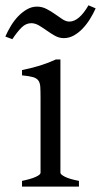

<svg xmlns="http://www.w3.org/2000/svg" viewBox="-47 -688 373 708"><path d="M34.2 0V-21Q67.4 -27.8 85 -35.9Q102.5 -43.9 102.5 -50.8V-327.1Q102.5 -352.1 101.6 -367.4Q100.6 -382.8 94.2 -391.4Q87.9 -399.9 74 -403.8Q60.1 -407.7 34.2 -410.2V-429.7Q49.3 -432.6 66.2 -436.8Q83 -440.9 99.6 -446Q116.2 -451.2 131.3 -457Q146.5 -462.9 159.2 -468.8H175.8V-50.8Q175.8 -44.9 192.1 -36.4Q208.5 -27.8 244.1 -21V0ZM305.7 -657.2Q296.9 -637.2 284.7 -617.7Q272.5 -598.1 257.6 -582.5Q242.7 -566.9 225.1 -557.1Q207.5 -547.4 188.5 -547.4Q171.4 -547.4 156 -555.9Q140.6 -564.5 126 -575Q111.3 -585.4 96.9 -594Q82.5 -602.5 68.4 -602.5Q48.8 -602.5 32.7 -586.7Q16.6 -570.8 -1.5 -543.5L-27.3 -553.2Q-18.6 -573.2 -6.6 -593Q5.4 -612.8 20.5 -628.4Q35.6 -644 53 -653.8Q70.3 -663.6 89.4 -663.6Q107.9 -663.6 124.5 -655Q141.1 -646.5 155.8 -636Q170.4 -625.5 183.6 -616.9Q196.8 -608.4 208.5 -608.4Q227.1 -608.4 244.9 -624Q262.7 -639.6 279.3 -668.5Z"/></svg>

Font: Gentium Plus Eur
Style: Regular
Weight: 400
Designer: J. Victor Gaultney, Annie Olsen, Iska Routamaa, Becca Hirsbrunner
Foundry: SIL International
Version: Version 5.000